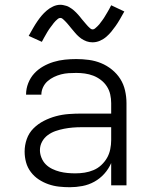

<svg xmlns="http://www.w3.org/2000/svg" viewBox="-20 -775 640 803"><path d="M272 8Q249 8 226.5 5.5Q204 3 182.5 -4.5Q161 -12 142 -24.5Q123 -37 109 -55.5Q95 -74 89 -96Q83 -118 83 -141Q83 -168 92 -193.5Q101 -219 120 -238Q139 -257 163.5 -269.5Q188 -282 214 -289Q240 -296 267 -298Q294 -300 321 -300H445V-344Q445 -362 441 -380Q437 -398 427 -413.5Q417 -429 402 -440.5Q387 -452 370 -458.5Q353 -465 335 -467.5Q317 -470 299 -470Q283 -470 267 -469Q251 -468 235.5 -464Q220 -460 205.5 -453Q191 -446 179 -435.5Q167 -425 160 -410Q153 -395 153 -379H89V-380Q89 -404 98 -427Q107 -450 123 -467.5Q139 -485 160 -497Q181 -509 204 -516Q227 -523 251 -525.5Q275 -528 299 -528Q325 -528 351.5 -524.5Q378 -521 402.5 -511Q427 -501 448 -484Q469 -467 483 -445Q497 -423 503 -396.5Q509 -370 509 -344V0H445V-93Q434 -68 416 -48Q398 -28 374.5 -15Q351 -2 324.5 3Q298 8 272 8ZM295 -50Q315 -50 334 -53Q353 -56 371 -63.5Q389 -71 403.5 -84.5Q418 -98 427.5 -114.5Q437 -131 441 -150.5Q445 -170 445 -189V-243H321Q302 -243 284 -241.5Q266 -240 248 -236.5Q230 -233 212.5 -227Q195 -221 180 -210Q165 -199 156 -182.5Q147 -166 147 -147Q147 -131 153.5 -115Q160 -99 171.5 -87.5Q183 -76 198.5 -68.5Q214 -61 230 -57Q246 -53 262.5 -51.5Q279 -50 295 -50ZM367 -598Q361 -598 354.5 -599Q348 -600 342.5 -602Q337 -604 331 -607Q325 -610 320 -613.5Q315 -617 310.5 -621Q306 -625 301.5 -629.5Q297 -634 293 -639Q289 -644 285 -648.5Q281 -653 277 -658Q273 -663 268.5 -668.5Q264 -674 260 -678.5Q256 -683 252 -687Q248 -691 243 -695.5Q238 -700 233 -700Q227 -700 222.5 -696.5Q218 -693 212.5 -687.5Q207 -682 204.5 -678.5Q202 -675 199 -671Q196 -667 192.5 -662.5Q189 -658 185.5 -653Q182 -648 178.5 -642Q175 -636 171 -629Q167 -622 163 -615Q159 -608 155 -600L100 -625Q110 -643 119 -658.5Q128 -674 137 -687Q146 -700 154.5 -710Q163 -720 175 -730.5Q187 -741 202 -748Q217 -755 233 -755Q239 -755 245.5 -753.5Q252 -752 257.5 -750.5Q263 -749 269 -745.5Q275 -742 280 -738.5Q285 -735 289.5 -731Q294 -727 298.5 -722.5Q303 -718 307 -713.5Q311 -709 315 -704Q319 -699 323 -694Q327 -689 331.5 -684Q336 -679 340 -674Q344 -669 348 -665Q352 -661 357 -656.5Q362 -652 367 -652Q373 -652 377.5 -656Q382 -660 387.5 -665Q393 -670 395.5 -673.5Q398 -677 401 -681Q404 -685 407.5 -689.5Q411 -694 414.5 -699.5Q418 -705 421.5 -711Q425 -717 429 -723.5Q433 -730 437 -737.5Q441 -745 445 -753L500 -727Q490 -709 481 -693.5Q472 -678 463 -665.5Q454 -653 445.5 -642.5Q437 -632 425 -621.5Q413 -611 398 -604.5Q383 -598 367 -598Z"/></svg>

Font: Iosevka Light Extended
Style: Regular
Weight: 300
Width: 7
Monospace: yes
Designer: Belleve Invis
Foundry: Belleve Invis
Version: Version 32.5.0; ttfautohint (v1.8.4)